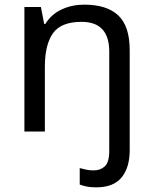

<svg xmlns="http://www.w3.org/2000/svg" viewBox="-20 -566 658 826"><path d="M394 240Q370 240 353 236.5Q336 233 323 228V157Q337 161 351 164Q365 167 383 167Q412 167 431 149.5Q450 132 450 83V-344Q450 -472 331 -472Q242 -472 207.5 -422.5Q173 -373 173 -279V0H85V-536H156L170 -463H175Q201 -505 245.5 -525.5Q290 -546 342 -546Q440 -546 489 -499.5Q538 -453 538 -350V80Q538 155 503 197.5Q468 240 394 240Z"/></svg>

Font: Noto Sans Manichaean
Style: Regular
Weight: 400
Designer: Monotype Design Team
Foundry: Monotype Imaging Inc.
Version: Version 2.005; ttfautohint (v1.8.4.7-5d5b)